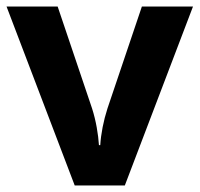

<svg xmlns="http://www.w3.org/2000/svg" viewBox="-20 -617 609 586"><path d="M208 -51H361L569 -597H413L308 -286C296 -249 288 -208 286 -174H282C280 -206 273 -249 261 -286L156 -597H0Z"/></svg>

Font: Noto Sans Tamil UI
Style: Bold
Weight: 700
Designer: Jelle Bosma - Monotype Design Team
Foundry: Monotype Imaging Inc.
Version: Version 2.004